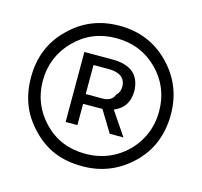

<svg xmlns="http://www.w3.org/2000/svg" viewBox="-100 -798 944 898"><g transform="rotate(15 372.0 -349.0)"><path d="M372.5 -9Q294.5 -9 235.2 -34Q176 -59 129 -108.5Q79 -160 56.2 -219.2Q33.5 -278.5 33.5 -350Q33.5 -496.5 132.5 -592Q229.5 -689 372.5 -689Q516.5 -689 613.5 -589.8Q710.5 -490.5 710.5 -350Q710.5 -200.5 610.8 -104.8Q511 -9 372.5 -9ZM370.5 -69Q450.5 -69 514.5 -106.2Q578.5 -143.5 616 -207.2Q653.5 -271 653.5 -350Q653.5 -466.5 572.8 -547.8Q492 -629 372.5 -629Q253 -629 172 -546.5Q91 -464 91 -348Q91 -233.5 170.5 -151.2Q250 -69 370.5 -69ZM524 -189H457.5L394.5 -292.5Q360 -292 301 -292V-189H244V-528H380Q512.5 -528 517 -413Q517 -331 446.5 -303.5ZM380 -339.5Q427 -339.5 439 -373Q457.5 -390 457.5 -417Q457.5 -422.5 456.5 -428.5Q449 -477.5 380 -480H301V-339.5Z"/></g></svg>

Font: Argentum Novus Medium
Style: Regular
Weight: 500
Designer: Julieta Ulanovsky (font) & Cristiano Sobral (main changes)
Foundry: Julieta Ulanovsky (font) & Cristiano Sobral (main changes)
Version: Version 3.00;November 27, 2020;FontCreator 13.0.0.2655 64-bi